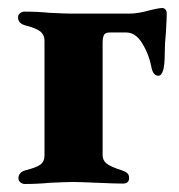

<svg xmlns="http://www.w3.org/2000/svg" viewBox="-20 -456 446 479"><path d="M26 -11Q26 -26 43 -31Q71 -38 81 -45.5Q91 -53 91 -68V-354Q91 -369 80.5 -377.5Q70 -386 42 -393Q25 -398 25 -413Q25 -419 30 -423Q35 -427 41 -427Q73 -427 104 -424Q144 -422 161 -422H302Q325 -422 356 -431Q361 -432 370 -434Q379 -436 385 -436Q389 -436 392.5 -432.5Q396 -429 396 -423Q396 -412 394 -376Q391 -348 391 -322Q391 -267 375 -267Q361 -267 357 -292Q351 -322 334.5 -348.5Q318 -375 295 -375H254Q242 -375 239 -368Q236 -361 236 -348V-69Q236 -56 246 -48Q256 -40 284 -31Q293 -28 297.5 -24Q302 -20 302 -12Q302 2 287 2Q268 2 222 0Q178 -2 162 -2Q145 -2 105 0Q74 3 42 3Q36 3 31 -1Q26 -5 26 -11Z"/></svg>

Font: EB Garamond ExtraBold
Style: Regular
Weight: 800
Designer: Georg Duffner and Octavio Pardo
Foundry: Georg Duffner
Version: Version 1.000